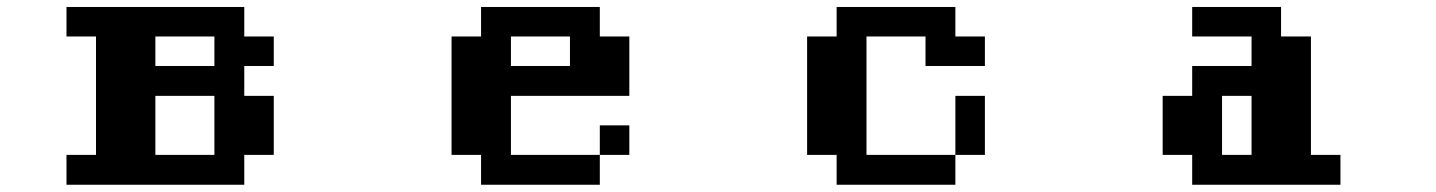

<svg xmlns="http://www.w3.org/2000/svg" viewBox="-20 -462 4040 540"><path d="M417 -276.4H583V-359.4H417ZM417 -26.4H583V-192.4H417ZM167 -26.4H250V-359.4H167V-442.4H667V-359.4H750V-276.4H667V-192.4H750V-26.4H667V57.6H167Z M1417 -276.4H1583V-359.4H1417ZM1250 -26.4V-359.4H1333V-442.4H1667V-359.4H1750V-192.4H1417V-26.4H1667V57.6H1333V-26.4ZM1667 -26.4V-109.4H1750V-26.4Z M2250 -26.4V-359.4H2333V-442.4H2667V-359.4H2750V-276.4H2583V-359.4H2417V-26.4H2667V-192.4H2750V-26.4H2667V57.6H2333V-26.4Z M3417 -26.4H3500V-192.4H3417ZM3250 -26.4V-192.4H3333V-276.4H3500V-359.4H3333V-442.4H3583V-359.4H3667V-26.4H3750V57.6H3333V-26.4Z"/></svg>

Font: KH Dot Dougenzaka 12
Style: Regular
Weight: 400
Designer: Original version for X68000 by Keitarou Hiraki (http://hp.vector.co.jp/authors/VA000874/) / TrueType conversion by Homem
Version: Version 1.00.20150527